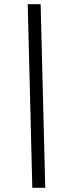

<svg xmlns="http://www.w3.org/2000/svg" viewBox="-20 -780 274 921"><path d="M135 121H197L175 -760H113Z"/></svg>

Font: Noto Serif Condensed Extra
Style: Italic
Weight: 800
Width: 3
Italic angle: -12°
Designer: Monotype Design Team
Foundry: Monotype Imaging Inc.
Version: Version 1.901